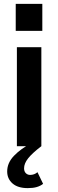

<svg xmlns="http://www.w3.org/2000/svg" viewBox="-20 -753 300 989"><path d="M67 0V-510H193V0ZM61 -594V-733H198V-594ZM123 216Q72 216 44.5 192Q17 168 17 130Q17 86 52 49.5Q87 13 144 -17L193 0Q146 36 125 62.5Q104 89 104 114Q104 130 113 139Q122 148 135 148Q157 148 173 134L202 194Q188 205 169 210.5Q150 216 123 216Z"/></svg>

Font: Instrument Sans SemiBold
Style: Regular
Weight: 600
Designer: Rodrigo Fuenzalida
Foundry: fragTYPE
Version: Version 1.000;gftools[0.9.28]